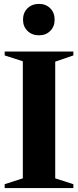

<svg xmlns="http://www.w3.org/2000/svg" viewBox="-20 -964 400 984"><path d="M4 0V-20L97 -50V-650L4 -680V-700H356V-680L263 -648V-50L356 -20V0ZM180 -783Q144 -783 121 -805.5Q98 -828 98 -863Q98 -899 121 -921.5Q144 -944 180 -944Q215 -944 237.5 -921.5Q260 -899 260 -863Q260 -828 237.5 -805.5Q215 -783 180 -783Z"/></svg>

Font: Wittgenstein Extrabold
Style: Regular
Weight: 800
Designer: Jörg Drees
Foundry: Jörg Drees
Version: Version 1.303; ttfautohint (v1.8.4.7-5d5b)